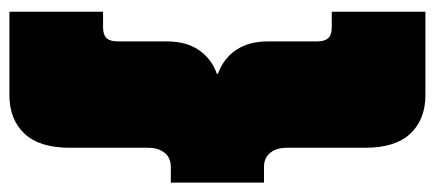

<svg xmlns="http://www.w3.org/2000/svg" viewBox="-283 -549 924 408"><g transform="rotate(-90 179.0 -345.0)"><path d="M69 -31V-198Q69 -219 58.5 -232.5Q48 -246 28 -246H-5V-444H28Q48 -444 58.5 -457.5Q69 -471 69 -492V-659Q69 -723 99 -755Q129 -787 181 -787H358V-588H325Q309 -588 302 -580.5Q295 -573 295 -557V-452Q295 -412 277 -385Q259 -358 226 -346V-344Q259 -332 277 -305Q295 -278 295 -238V-133Q295 -117 302 -109.5Q309 -102 325 -102H358V97H181Q129 97 99 65Q69 33 69 -31Z"/></g></svg>

Font: Readiness Black
Style: Regular
Weight: 900
Designer: Katatrad Team
Foundry: CadsonDemak
Version: Version 1.00;April 23, 2019;FontCreator 11.5.0.2425 64-bit; 